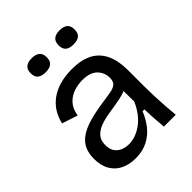

<svg xmlns="http://www.w3.org/2000/svg" viewBox="-203 -830 962 962"><g transform="rotate(-45 278.0 -349.0)"><path d="M198 13Q155 13 121 -3Q87 -19 67.5 -52Q48 -85 48 -134Q48 -172 61 -200Q74 -228 102.5 -248Q131 -268 176.5 -281Q222 -294 286 -303Q324 -308 347 -313Q370 -318 381 -329.5Q392 -341 392 -364Q392 -402 366 -428Q340 -454 284 -454Q255 -454 225 -444Q195 -434 173 -410.5Q151 -387 144 -345L61 -372Q69 -409 87.5 -438Q106 -467 134.5 -487.5Q163 -508 201.5 -519Q240 -530 287 -530Q353 -530 396 -508Q439 -486 461 -440.5Q483 -395 483 -324V-210Q483 -178 484.5 -141.5Q486 -105 488.5 -68.5Q491 -32 494 0H410Q407 -32 405 -64.5Q403 -97 402 -130H389Q374 -92 349 -59.5Q324 -27 286.5 -7Q249 13 198 13ZM225 -61Q246 -61 269 -68.5Q292 -76 315 -92Q338 -108 358 -133Q378 -158 394 -194L393 -292L420 -287Q404 -271 377.5 -263Q351 -255 319 -250Q287 -245 255 -239.5Q223 -234 196.5 -223.5Q170 -213 153.5 -194Q137 -175 137 -142Q137 -102 161.5 -81.5Q186 -61 225 -61ZM382 -611Q354 -611 339.5 -622.5Q325 -634 325 -661Q325 -687 339.5 -699Q354 -711 382 -711Q409 -711 423.5 -699Q438 -687 438 -661Q438 -634 423.5 -622.5Q409 -611 382 -611ZM184 -611Q157 -611 142 -622.5Q127 -634 127 -661Q127 -687 142 -699Q157 -711 184 -711Q211 -711 226 -699Q241 -687 241 -661Q241 -634 226 -622.5Q211 -611 184 -611Z"/></g></svg>

Font: Bricolage Grotesque 16pt
Style: Regular
Weight: 400
Version: Version 1.001;gftools[0.9.33.dev8+g029e19f]